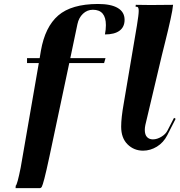

<svg xmlns="http://www.w3.org/2000/svg" viewBox="-20 -768 924 988"><path d="M190.4 -506.8Q211.9 -629.9 279.8 -688.5Q347.7 -747.1 483.9 -747.6Q551.3 -747.6 586.2 -726.8Q621.1 -706.1 621.1 -666Q621.1 -629.4 595.2 -610.1Q569.3 -590.8 520 -590.8Q524.9 -615.7 524.9 -638.7Q524.9 -717.8 458 -717.8Q428.7 -717.8 407 -697.3Q385.3 -676.8 378.4 -643.6L341.8 -468.8H522.9L515.6 -443.4H336.4L234.9 35.2Q217.8 115.2 208.5 150.6Q199.2 186 195.1 193.1Q190.9 200.2 184.1 200.2H60.1L61 187.5Q68.8 182.6 86.4 94.7L179.7 -443.4H119.1V-468.8H184.1ZM754.9 -742.2 870.6 -743.2Q868.7 -719.2 857.4 -668Q846.2 -616.7 829.8 -551.5Q813.5 -486.3 813 -483.9L728 -125Q725.1 -111.3 725.1 -100.1Q725.1 -74.7 736.6 -62.7Q748 -50.8 766.6 -50.8Q788.1 -50.8 810.3 -64.2Q832.5 -77.6 841.8 -96.2L875.5 -161.6L883.8 -156.7L840.8 -72.3Q821.3 -34.2 787.4 -13.4Q753.4 7.3 716.3 7.3Q669.4 7.3 636.5 -25.1Q603.5 -57.6 603.5 -116.2Q603.5 -161.6 616.7 -235.4L684.6 -636.7Q693.8 -692.4 693.8 -711.9Q693.8 -722.2 691.7 -727.1Q689.5 -731.9 686.8 -732.7Q684.1 -733.4 677.7 -733.4L678.7 -743.2Z"/></svg>

Font: QumpellkaNo12
Style: Regular
Weight: 500
Designer: gluk (gluksza@wp.pl)
Foundry: gluk (gluksza@wp.pl)
Version: Version 00.480